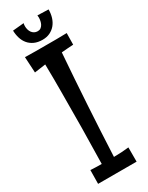

<svg xmlns="http://www.w3.org/2000/svg" viewBox="-222 -894 711 924"><g transform="rotate(-30 134.0 -432.5)"><path d="M236.8 -7.8H22.9L23.9 -84Q39.6 -83 55.2 -82.5Q70.8 -82 85.9 -82Q88.4 -180.2 89.6 -278.3Q90.8 -376.5 90.8 -476.1Q90.8 -515.1 90.8 -554.2Q90.8 -593.3 89.8 -632.8L27.8 -624L22.9 -711.9Q52.2 -710.9 81.5 -710.9Q110.8 -710.9 140.1 -710.9Q168.9 -710.9 197.5 -710.9Q226.1 -710.9 254.9 -711.9L253.9 -647.9Q237.3 -647 220.9 -645.8Q204.6 -644.5 188 -643.1Q177.2 -502 168.7 -362.5Q160.2 -223.1 153.8 -82Q175.3 -82 195.6 -83.3Q215.8 -84.5 236.8 -86.9ZM236.3 -854Q236.3 -830.6 230 -810.1Q223.6 -789.6 211.2 -774.4Q198.7 -759.3 180.7 -750.5Q162.6 -741.7 139.2 -741.7Q112.8 -741.7 93.8 -750.5Q74.7 -759.3 62.3 -774.2Q49.8 -789.1 43.7 -809.1Q37.6 -829.1 37.1 -851.1L99.1 -856.9Q98.1 -853 97.7 -849.1Q97.2 -845.2 97.2 -840.8Q97.2 -831.5 99.6 -822.3Q102.1 -813 107.2 -805.7Q112.3 -798.3 120.4 -793.7Q128.4 -789.1 139.2 -789.1Q149.4 -789.1 156.5 -794.2Q163.6 -799.3 168 -807.4Q172.4 -815.4 174.3 -825.2Q176.3 -835 176.3 -843.8Q176.3 -846.7 175.8 -849.9Q175.3 -853 175.3 -856Z"/></g></svg>

Font: Englebert
Style: Regular
Weight: 400
Designer: Astigmatic (AOETI)
Foundry: Astigmatic (AOETI)
Version: Version 1.000